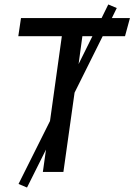

<svg xmlns="http://www.w3.org/2000/svg" viewBox="-20 -770 602 860"><path d="M440 -608 314 -355 264 0H172L186 -100L101 70L63 54L204 -228L257 -608H62L74 -689H435L465 -750L503 -734L481 -689H562L540 -608ZM394 -608H349L332 -483Z"/></svg>

Font: Fira Sans
Style: Italic
Weight: 400
Italic angle: -8°
Designer: bBox Type GmbH & Carrois Corporate GbR & Edenspiekermann AG
Foundry: bBox Type GmbH & Carrois Corporate GbR & Edenspiekermann AG
Version: Version 4.301